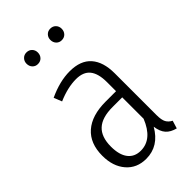

<svg xmlns="http://www.w3.org/2000/svg" viewBox="-229 -815 901 901"><g transform="rotate(-45 221.5 -364.5)"><path d="M394 -28 382 11Q350 3 333 -16Q316 -35 311 -71Q264 11 180 11Q118 11 81 -32Q44 -75 44 -145Q44 -227 93.5 -270.5Q143 -314 235 -314H304V-374Q304 -431 281.5 -459Q259 -487 211 -487Q156 -487 91 -459L75 -499Q150 -534 216 -534Q288 -534 323.5 -493.5Q359 -453 359 -378V-100Q359 -68 367.5 -52.5Q376 -37 394 -28ZM304 -131V-273H240Q170 -273 136.5 -242Q103 -211 103 -147Q103 -92 125.5 -63Q148 -34 189 -34Q265 -34 304 -131ZM173 -702Q173 -685 162.5 -674Q152 -663 135 -663Q119 -663 108.5 -674Q98 -685 98 -702Q98 -718 108.5 -729Q119 -740 135 -740Q152 -740 162.5 -729Q173 -718 173 -702ZM331 -702Q331 -685 320.5 -674Q310 -663 293 -663Q277 -663 266.5 -674Q256 -685 256 -702Q256 -718 266.5 -729Q277 -740 293 -740Q310 -740 320.5 -729Q331 -718 331 -702Z"/></g></svg>

Font: Fira Sans Extra Condensed Light
Style: Regular
Weight: 300
Width: 1
Designer: Carrois Corporate & Edenspiekermann AG
Foundry: Carrois Corporate GbR & Edenspiekermann AG
Version: Version 4.203